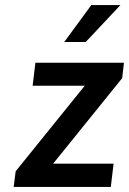

<svg xmlns="http://www.w3.org/2000/svg" viewBox="-20 -739 510 759"><path d="M34 0H418L429 -92H190L463 -430L470 -491H120L109 -400H315L42 -62ZM456 -719H341L234 -573H319Z"/></svg>

Font: Falling Sky
Style: Obl
Weight: 400
Designer: Paul D. Hunt
Foundry: Adobe Systems Incorporated
Version: Version 1.02